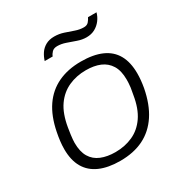

<svg xmlns="http://www.w3.org/2000/svg" viewBox="-169 -853 956 998"><g transform="rotate(-30 309.0 -354.0)"><path d="M269 12Q197 12 147 -10Q97 -32 71.5 -76Q46 -120 46 -186Q46 -210 49 -234.5Q52 -259 57 -284Q74 -370 112.5 -426Q151 -482 210.5 -510Q270 -538 348 -538Q422 -538 472 -516Q522 -494 547 -449.5Q572 -405 572 -338Q572 -318 570 -297.5Q568 -277 564 -254Q547 -165 508 -106Q469 -47 409.5 -17.5Q350 12 269 12ZM270 -40Q327 -40 374.5 -61.5Q422 -83 454 -129.5Q486 -176 498 -251Q503 -275 505 -290.5Q507 -306 507.5 -317.5Q508 -329 508 -338Q508 -391 488 -423.5Q468 -456 432.5 -471Q397 -486 348 -486Q291 -486 243.5 -464.5Q196 -443 164 -397.5Q132 -352 119 -275Q115 -252 113 -235.5Q111 -219 110 -208Q109 -197 109 -188Q109 -135 128.5 -102.5Q148 -70 184.5 -55Q221 -40 270 -40ZM187 -634Q194 -657 207 -676.5Q220 -696 241.5 -708Q263 -720 293 -720Q322 -720 349 -711Q376 -702 401.5 -693Q427 -684 452 -684Q471 -684 481 -696Q491 -708 496 -719H547Q541 -696 526 -676Q511 -656 489 -644Q467 -632 438 -632Q412 -632 385 -641.5Q358 -651 332 -660Q306 -669 282 -669Q261 -669 250 -657.5Q239 -646 235 -634Z"/></g></svg>

Font: Archivo SemiExpanded ExtraLight
Style: Italic
Weight: 250
Width: 6
Italic angle: -10°
Designer: Hector Gatti
Foundry: Omnibus-Type
Version: Version 2.001